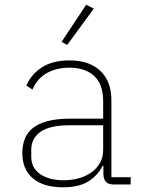

<svg xmlns="http://www.w3.org/2000/svg" viewBox="-20 -785 640 817"><path d="M464 0Q441 0 431 -11Q421 -22 420 -42V-79H416Q398 -41 358 -14.5Q318 12 248 12Q165 12 120 -26Q75 -64 75 -134Q75 -166 85 -193Q95 -220 119 -239.5Q143 -259 182 -269.5Q221 -280 278 -280H419V-354Q419 -427 380.5 -462Q342 -497 275 -497Q221 -497 180 -474.5Q139 -452 118 -404L92 -421Q113 -469 158.5 -498.5Q204 -528 276 -528Q360 -528 407 -483.5Q454 -439 454 -358V-31H536V0ZM251 -18Q285 -18 315.5 -26.5Q346 -35 369 -51.5Q392 -68 405.5 -92Q419 -116 419 -148V-252H279Q190 -252 151.5 -223.5Q113 -195 113 -149V-119Q113 -70 151 -44Q189 -18 251 -18ZM266 -594 242 -607 347 -765 379 -748Z"/></svg>

Font: IBM Plex Mono ExtLt
Style: Regular
Weight: 200
Monospace: yes
Designer: Mike Abbink, Paul van der Laan, Pieter van Rosmalen
Foundry: Bold Monday
Version: Version 2.3